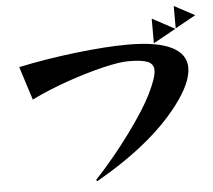

<svg xmlns="http://www.w3.org/2000/svg" viewBox="-58 -903 1118 1008"><g transform="rotate(-5 501.0 -398.5)"><path d="M722 -388Q764 -474 764 -511Q764 -545 733 -558Q702 -571 631 -571Q585 -571 498.5 -550.5Q412 -530 309 -494.5Q206 -459 114 -414L58 -590Q199 -620 359 -639Q519 -658 636 -658Q789 -658 865.5 -620Q942 -582 942 -510Q942 -431 856 -318Q711 -127 415 42L408 36Q509 -72 596.5 -191.5Q684 -311 722 -388ZM773 -783 892 -719 773 -653ZM894 -839 1002 -781 894 -721Z"/></g></svg>

Font: Tiejili SC
Style: Regular
Weight: 400
Designer: Buernia
Foundry: Ershou Xiaoxi Press
Version: Version 1.100